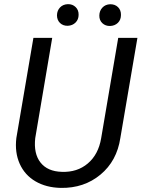

<svg xmlns="http://www.w3.org/2000/svg" viewBox="-20 -893 681 923"><path d="M50.3 0ZM640.6 -710.9 558.6 -230Q542 -119.1 462.9 -53.5Q383.8 12.2 272 10.3Q202.1 8.8 150.6 -21.2Q99.1 -51.3 74.7 -105.7Q50.3 -160.2 58.6 -229.5L140.6 -710.9H231L149.4 -229Q141.1 -154.3 174.8 -111.6Q208.5 -68.8 276.9 -66.9Q351.1 -64 402.1 -107.2Q453.1 -150.4 466.3 -228.5L548.3 -710.9ZM253.9 -819.8Q254.4 -842.3 268.6 -857.2Q282.7 -872.1 306.2 -873Q328.6 -873.5 343.5 -859.1Q358.4 -844.7 357.9 -821.8Q357.9 -799.3 343.3 -784.7Q328.6 -770 305.7 -769Q282.7 -768.6 268.3 -782.7Q253.9 -796.9 253.9 -819.8ZM457.5 -818.8Q458 -841.3 472.2 -856.4Q486.3 -871.6 509.3 -872.6Q532.7 -873 547.4 -858.6Q562 -844.2 561.5 -820.8Q561.5 -797.9 546.9 -783.4Q532.2 -769 509.3 -768.1Q486.8 -767.6 471.9 -781.7Q457 -795.9 457.5 -818.8Z"/></svg>

Font: Roboto
Style: Italic
Weight: 400
Italic angle: -12°
Designer: Google
Version: Version 2.134; 2016; ttfautohint (v1.6)